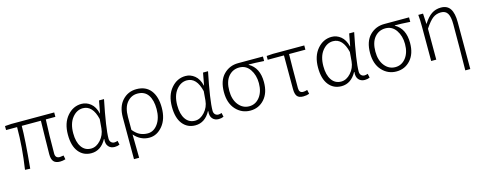

<svg xmlns="http://www.w3.org/2000/svg" viewBox="-31 -1243 5349 2138"><g transform="rotate(-15 2643.5 -174.0)"><path d="M518.6 12.7Q467.8 12.7 444.8 -13.7Q421.9 -40 421.9 -97.7Q421.9 -134.8 424.8 -283.7Q427.7 -432.6 428.7 -482.4H208Q208 -334 175.8 2.9L116.2 0Q154.3 -251 154.3 -482.4H27.3V-528.3L101.6 -533.2H595.7V-482.4H485.4Q476.6 -310.5 476.6 -91.8Q476.6 -37.1 528.3 -37.1Q539.1 -37.1 572.3 -43L581.1 2.9Q547.9 12.7 518.6 12.7Z M879.9 12.7Q788.1 12.7 733.4 -56.2Q678.7 -125 678.7 -253.9Q678.7 -387.7 747.1 -467.3Q815.4 -546.9 912.1 -546.9Q969.7 -546.9 1017.1 -508.8Q1064.5 -470.7 1084 -390.6H1085.9L1112.3 -533.2H1169.9Q1104.5 -211.9 1104.5 -94.7Q1104.5 -68.4 1119.6 -52.7Q1134.8 -37.1 1157.2 -37.1Q1173.8 -37.1 1195.3 -44.9L1205.1 1Q1179.7 12.7 1148.4 12.7Q1102.5 12.7 1076.7 -17.6Q1050.8 -47.9 1057.6 -103.5H1053.7Q990.2 12.7 879.9 12.7ZM889.6 -38.1Q950.2 -38.1 1000.5 -93.8Q1050.8 -149.4 1057.6 -225.6L1066.4 -331.1Q1027.3 -496.1 915 -496.1Q843.8 -496.1 792 -431.2Q740.2 -366.2 740.2 -253.9Q740.2 -153.3 779.8 -95.7Q819.3 -38.1 889.6 -38.1Z M1319.3 199.2V-281.2Q1319.3 -407.2 1384.3 -477.1Q1449.2 -546.9 1545.9 -546.9Q1653.3 -546.9 1710 -474.6Q1766.6 -402.3 1766.6 -275.4Q1766.6 -144.5 1701.7 -65.9Q1636.7 12.7 1547.9 12.7Q1447.3 12.7 1375 -70.3Q1377.9 66.4 1378.9 199.2ZM1543 -38.1Q1612.3 -38.1 1659.7 -104Q1707 -169.9 1707 -275.4Q1707 -377 1667 -436.5Q1627 -496.1 1543.9 -496.1Q1472.7 -496.1 1424.3 -439Q1376 -381.8 1376 -271.5V-123Q1416 -74.2 1456.5 -56.2Q1497.1 -38.1 1543 -38.1Z M2079.1 12.7Q1987.3 12.7 1932.6 -56.2Q1877.9 -125 1877.9 -253.9Q1877.9 -387.7 1946.3 -467.3Q2014.6 -546.9 2111.3 -546.9Q2168.9 -546.9 2216.3 -508.8Q2263.7 -470.7 2283.2 -390.6H2285.2L2311.5 -533.2H2369.1Q2303.7 -211.9 2303.7 -94.7Q2303.7 -68.4 2318.8 -52.7Q2334 -37.1 2356.4 -37.1Q2373 -37.1 2394.5 -44.9L2404.3 1Q2378.9 12.7 2347.7 12.7Q2301.8 12.7 2275.9 -17.6Q2250 -47.9 2256.8 -103.5H2252.9Q2189.5 12.7 2079.1 12.7ZM2088.9 -38.1Q2149.4 -38.1 2199.7 -93.8Q2250 -149.4 2256.8 -225.6L2265.6 -331.1Q2226.6 -496.1 2114.3 -496.1Q2043 -496.1 1991.2 -431.2Q1939.5 -366.2 1939.5 -253.9Q1939.5 -153.3 1979 -95.7Q2018.6 -38.1 2088.9 -38.1Z M2712.9 12.7Q2614.3 12.7 2546.9 -60.5Q2479.5 -133.8 2479.5 -260.7Q2479.5 -394.5 2547.9 -463.9Q2616.2 -533.2 2715.8 -533.2H3002V-481.4Q2894.5 -488.3 2825.2 -488.3V-484.4Q2939.5 -420.9 2939.5 -255.9Q2939.5 -130.9 2875 -59.1Q2810.5 12.7 2712.9 12.7ZM2712.9 -37.1Q2786.1 -37.1 2834 -98.1Q2881.8 -159.2 2881.8 -258.8Q2881.8 -351.6 2836.9 -417.5Q2792 -483.4 2714.8 -483.4Q2638.7 -483.4 2589.8 -425.8Q2541 -368.2 2541 -260.7Q2541 -160.2 2589.8 -98.6Q2638.7 -37.1 2712.9 -37.1Z M3322.3 12.7Q3272.5 12.7 3252 -13.2Q3231.4 -39.1 3231.4 -97.7V-484.4H3043.9V-528.3L3117.2 -533.2H3478.5V-484.4H3290Q3287.1 -350.6 3287.1 -91.8Q3287.1 -37.1 3333 -37.1Q3355.5 -37.1 3381.8 -45.9L3391.6 1Q3360.4 12.7 3322.3 12.7Z M3763.7 12.7Q3671.9 12.7 3617.2 -56.2Q3562.5 -125 3562.5 -253.9Q3562.5 -387.7 3630.9 -467.3Q3699.2 -546.9 3795.9 -546.9Q3853.5 -546.9 3900.9 -508.8Q3948.2 -470.7 3967.8 -390.6H3969.7L3996.1 -533.2H4053.7Q3988.3 -211.9 3988.3 -94.7Q3988.3 -68.4 4003.4 -52.7Q4018.6 -37.1 4041 -37.1Q4057.6 -37.1 4079.1 -44.9L4088.9 1Q4063.5 12.7 4032.2 12.7Q3986.3 12.7 3960.4 -17.6Q3934.6 -47.9 3941.4 -103.5H3937.5Q3874 12.7 3763.7 12.7ZM3773.4 -38.1Q3834 -38.1 3884.3 -93.8Q3934.6 -149.4 3941.4 -225.6L3950.2 -331.1Q3911.1 -496.1 3798.8 -496.1Q3727.5 -496.1 3675.8 -431.2Q3624 -366.2 3624 -253.9Q3624 -153.3 3663.6 -95.7Q3703.1 -38.1 3773.4 -38.1Z M4397.5 12.7Q4298.8 12.7 4231.4 -60.5Q4164.1 -133.8 4164.1 -260.7Q4164.1 -394.5 4232.4 -463.9Q4300.8 -533.2 4400.4 -533.2H4686.5V-481.4Q4579.1 -488.3 4509.8 -488.3V-484.4Q4624 -420.9 4624 -255.9Q4624 -130.9 4559.6 -59.1Q4495.1 12.7 4397.5 12.7ZM4397.5 -37.1Q4470.7 -37.1 4518.6 -98.1Q4566.4 -159.2 4566.4 -258.8Q4566.4 -351.6 4521.5 -417.5Q4476.6 -483.4 4399.4 -483.4Q4323.2 -483.4 4274.4 -425.8Q4225.6 -368.2 4225.6 -260.7Q4225.6 -160.2 4274.4 -98.6Q4323.2 -37.1 4397.5 -37.1Z M5138.7 199.2Q5142.6 -36.1 5142.6 -333Q5142.6 -417 5119.1 -456.1Q5095.7 -495.1 5043 -495.1Q4990.2 -495.1 4950.2 -465.8Q4910.2 -436.5 4857.4 -356.4V0H4798.8V-394.5Q4798.8 -479.5 4793 -533.2H4847.7L4854.5 -413.1H4856.4Q4900.4 -483.4 4947.8 -515.1Q4995.1 -546.9 5056.6 -546.9Q5128.9 -546.9 5162.6 -495.6Q5196.3 -444.3 5196.3 -340.8V199.2Z"/></g></svg>

Font: Bpmf Zihi Sans Light
Style: Light
Weight: 300
Foundry: But Ko
Version: Version 1.320